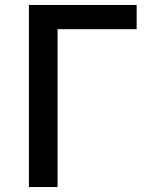

<svg xmlns="http://www.w3.org/2000/svg" viewBox="-20 -757 609 777"><path d="M97 0V-737H533V-639H213V0Z"/></svg>

Font: Source Han Sans TC Medium
Style: Regular
Weight: 500
Designer: Ryoko NISHIZUKA Ë•øÂ°öÊ∂ºÂ≠ê (kana, bopomofo & ideographs); Paul D. Hunt (Latin, Greek & Cyrillic); Sandoll Communicatio
Foundry: Adobe
Version: Version 2.004;hotconv 1.0.118;makeotfexe 2.5.65603